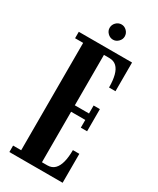

<svg xmlns="http://www.w3.org/2000/svg" viewBox="-212 -904 797 968"><g transform="rotate(30 186.0 -420.0)"><path d="M23.5 0V-37.5H70.5V-662.5H23.5V-700H333.5V-533H296Q296 -573.5 288.5 -602.8Q281 -632 265 -647.2Q249 -662.5 222.5 -662.5H191.5V-369H274V-415.5H310.5V-286.5H274V-331.5H191.5V-37.5H222.5Q249 -37.5 265 -53.5Q281 -69.5 288.5 -98.8Q296 -128 296 -168.5H333.5V0ZM192.5 -751.5Q174.5 -751.5 161.2 -764.8Q148 -778 148 -795Q148 -813.5 161.2 -826.8Q174.5 -840 192.5 -840Q209.5 -840 222.8 -826.8Q236 -813.5 236 -795Q236 -778 222.8 -764.8Q209.5 -751.5 192.5 -751.5Z"/></g></svg>

Font: Imbue Thin 10pt
Style: Bold
Weight: 700
Version: Version 1.102